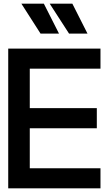

<svg xmlns="http://www.w3.org/2000/svg" viewBox="-20 -1021 588 1051"><path d="M25 -755H530V-645H143V-429H510V-319H143V-100H530V10H25ZM252 -1001H376L459 -837H358ZM220 -1001 303 -837H202L97 -1001Z"/></svg>

Font: BLUETTI 2.0 Medium
Style: Italic
Weight: 500
Designer: Stijn de Vries
Foundry: tokotype
Version: Version 2.005;October 31, 2023;FontCreator 14.0.0.2814 64-bi